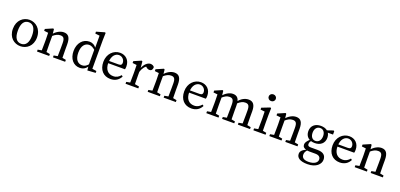

<svg xmlns="http://www.w3.org/2000/svg" viewBox="24 -1966 7152 3433"><g transform="rotate(20 3600.0 -250.0)"><path d="M274.5 13.1C389.9 13.1 504 -70.1 504 -235.5C504 -400.9 389.2 -487.7 274.5 -487.7C157.9 -487.7 45 -400.8 45 -235.5C45 -70.2 157.1 13.1 274.5 13.1ZM274.5 -32.3C187.3 -32.3 139.5 -100.9 139.5 -235.4C139.5 -369.8 187.3 -442.2 274.5 -442.2C359.7 -442.2 409.5 -369.8 409.5 -235.4C409.5 -100.9 359.7 -32.3 274.5 -32.3Z M589.3 0H821.2V-35.7L721.5 -55.7H698.3L589.3 -35.7V0ZM662 0H752.5C750.5 -45 749.5 -148 749.5 -210V-361.9L737.7 -477.6L722.6 -487.7L583.1 -427.3V-392L662 -383C664 -343 665 -312.6 665 -257.6V-210C665 -148 664 -45 662 0ZM893.2 0H1125.2V-35.7L1025.3 -55.7H1002.1L893.2 -35.7V0ZM965.9 0H1056.4C1054.4 -45 1053.4 -146 1053.4 -210V-303.4C1053.4 -434.5 1011.4 -487.7 925.4 -487.7C857.6 -487.7 783.8 -444.6 735.2 -384.6H727.4L739.8 -346.9C795.9 -395.8 837.3 -416.1 886.5 -416.1C945.3 -416.1 968.9 -386.5 968.9 -295.2V-210C968.9 -146 967.9 -45 965.9 0Z M1403.8 13.1C1473.9 13.1 1520.3 -19.8 1556.8 -77.5H1568.8L1559.7 -124.9C1514.5 -66.5 1479.6 -43.7 1428.7 -43.7C1348.8 -43.7 1289.8 -103.6 1289.8 -235.2C1289.8 -371.2 1353.8 -431 1427.9 -431C1466.1 -431 1505.4 -414.5 1562.4 -359L1572.4 -407.2H1556.7C1510.2 -468 1465.4 -487.7 1413.4 -487.7C1291 -487.7 1200 -385.9 1200 -233.2C1200 -87.2 1282.3 13.1 1403.8 13.1ZM1550.8 10.1 1706.3 0V-35.7L1625.2 -48.5V-589.2L1629.2 -731.1L1615.1 -739.2L1458.8 -694.2V-658.8L1543.8 -648.8V-399.3L1540.7 -386.4V-91.2L1550.8 10.1Z M1989.6 13.1C2080.9 13.1 2145.4 -31.5 2181.7 -102.9L2158 -121.7C2122.4 -80.4 2082.5 -51.7 2019.1 -51.7C1920.5 -51.7 1856.7 -119 1856.7 -245.7C1856.7 -388.8 1928.7 -442.3 1991.4 -442.3C2052.9 -442.3 2099.9 -391.4 2099.9 -333.9C2099.9 -305 2088.9 -282.2 2040.9 -282.2H1805.7V-239.6H2176C2180 -252.8 2182.9 -272.6 2182.9 -295.5C2182.9 -416.5 2101.3 -487.7 1996.7 -487.7C1872.4 -487.7 1767 -386.3 1767 -232.5C1767 -80 1855 13.1 1989.6 13.1Z M2274.1 0H2517.3V-35.7L2408.1 -55.7H2383.3L2274.1 -35.7V0ZM2345 0H2435.5C2433.5 -45 2432.5 -148 2432.5 -210V-352.7L2420.7 -477.6L2405.6 -487.7L2266.1 -427.3V-392L2345 -383C2347 -343 2348 -312.7 2348 -257.7V-210C2348 -148 2347 -45 2345 0ZM2430.6 -277.8C2453.1 -353.8 2489.1 -404 2549.6 -435.6L2501.1 -427L2528.2 -403.2C2546.5 -387.2 2565.8 -377.9 2589.2 -377.9C2629.2 -377.9 2647.8 -404.1 2647.9 -451.4C2636.1 -473.1 2605.8 -487.7 2576 -487.7C2519.1 -487.7 2458.9 -434.7 2427.4 -345.8H2416.4L2430.6 -277.8Z M2695.3 0H2927.2V-35.7L2827.5 -55.7H2804.3L2695.3 -35.7V0ZM2768 0H2858.5C2856.5 -45 2855.5 -148 2855.5 -210V-361.9L2843.7 -477.6L2828.6 -487.7L2689.1 -427.3V-392L2768 -383C2770 -343 2771 -312.6 2771 -257.6V-210C2771 -148 2770 -45 2768 0ZM2999.2 0H3231.2V-35.7L3131.3 -55.7H3108.1L2999.2 -35.7V0ZM3071.9 0H3162.4C3160.4 -45 3159.4 -146 3159.4 -210V-303.4C3159.4 -434.5 3117.4 -487.7 3031.4 -487.7C2963.6 -487.7 2889.8 -444.6 2841.2 -384.6H2833.4L2845.8 -346.9C2901.9 -395.8 2943.3 -416.1 2992.5 -416.1C3051.3 -416.1 3074.9 -386.5 3074.9 -295.2V-210C3074.9 -146 3073.9 -45 3071.9 0Z M3528.6 13.1C3619.9 13.1 3684.4 -31.5 3720.7 -102.9L3697 -121.7C3661.4 -80.4 3621.5 -51.7 3558.1 -51.7C3459.5 -51.7 3395.7 -119 3395.7 -245.7C3395.7 -388.8 3467.7 -442.3 3530.4 -442.3C3591.9 -442.3 3638.9 -391.4 3638.9 -333.9C3638.9 -305 3627.9 -282.2 3579.9 -282.2H3344.7V-239.6H3715C3719 -252.8 3721.9 -272.6 3721.9 -295.5C3721.9 -416.5 3640.3 -487.7 3535.7 -487.7C3411.4 -487.7 3306 -386.3 3306 -232.5C3306 -80 3394 13.1 3528.6 13.1Z M3811.3 0H4043.2V-35.7L3943.5 -55.7H3920.3L3811.3 -35.7V0ZM3884 0H3974.5C3972.5 -45 3971.5 -148 3971.5 -210V-361.9L3959.7 -477.6L3944.6 -487.7L3805.1 -427.3V-392L3884 -383C3886.1 -343 3887 -312.6 3887 -257.6V-210C3887 -148 3886 -45 3884 0ZM4111.4 0H4343V-35.7L4243.4 -55.7H4220.1L4111.4 -35.7V0ZM4184 0H4274.4C4272.4 -45 4271.4 -146 4271.4 -210V-303.4C4271.4 -434.5 4229.9 -487.7 4143.4 -487.7C4075.4 -487.7 4002.4 -442.2 3955 -381.3H3945.6L3961.9 -346.9C4016.5 -395.2 4055.8 -416.1 4104.5 -416.1C4163.6 -416.1 4187 -386.4 4187 -294.7V-210C4187 -146 4186 -45 4184 0ZM4411.3 0H4642.9V-35.7L4543.2 -55.7H4519.8L4411.3 -35.7V0ZM4483.8 0H4574.1C4572.1 -45 4571.1 -146 4571.1 -210V-313.5C4571.1 -437.2 4524.3 -487.7 4443.1 -487.7C4373.4 -487.7 4302.5 -451.3 4249.9 -379.4H4242.4L4261.6 -346.9C4316.6 -397.6 4358.5 -416.1 4403.4 -416.1C4461.4 -416.1 4486.8 -389.5 4486.8 -296.6V-210C4486.8 -146 4485.8 -45 4483.8 0Z M4706.7 0H4938.7V-35.7L4838.9 -55.7H4815.7L4706.7 -35.7V0ZM4781.4 0H4870C4868 -45 4867 -148 4867 -210V-342L4870 -477.6L4854.8 -487.7L4700.5 -427.3V-392L4781.4 -383C4783.4 -343 4784.4 -312 4784.4 -257V-210C4784.4 -148 4783.4 -45 4781.4 0ZM4824.6 -598.4C4862.2 -598.4 4891.7 -624.8 4891.7 -662.4C4891.7 -700.9 4862.2 -726.3 4824.6 -726.3C4787 -726.3 4757.5 -700.9 4757.5 -662.4C4757.5 -624.8 4787 -598.4 4824.6 -598.4Z M5010.3 0H5242.2V-35.7L5142.5 -55.7H5119.3L5010.3 -35.7V0ZM5083 0H5173.5C5171.5 -45 5170.5 -148 5170.5 -210V-361.9L5158.7 -477.6L5143.6 -487.7L5004.1 -427.3V-392L5083 -383C5085 -343 5086 -312.6 5086 -257.6V-210C5086 -148 5085 -45 5083 0ZM5314.2 0H5546.2V-35.7L5446.3 -55.7H5423.1L5314.2 -35.7V0ZM5386.9 0H5477.4C5475.4 -45 5474.4 -146 5474.4 -210V-303.4C5474.4 -434.5 5432.4 -487.7 5346.4 -487.7C5278.6 -487.7 5204.8 -444.6 5156.2 -384.6H5148.4L5160.8 -346.9C5216.9 -395.8 5258.3 -416.1 5307.5 -416.1C5366.3 -416.1 5389.9 -386.5 5389.9 -295.2V-210C5389.9 -146 5388.9 -45 5386.9 0Z M5819.2 239.3C5982.9 239.3 6066 153.3 6066 66.4C6066 -14.9 6014.9 -62.6 5905.3 -62.6H5774.2C5727.4 -62.6 5716.2 -80.4 5716.2 -107.2C5716.2 -136.9 5728.8 -158.6 5758 -189.9L5723.7 -205V-194C5664.9 -141.4 5644.3 -106 5644.3 -72.1C5644.3 -30.3 5670 -4 5721 7.3V10.5C5736.6 13 5755.7 14.2 5774.2 14.2H5891.5C5963.4 14.2 5990.9 47.9 5990.9 92C5990.9 148.2 5932.4 193.4 5822.9 193.4C5744.2 193.4 5693.7 167.5 5693.7 101.8C5693.7 63.3 5709.2 34 5748.1 -4.5L5742.6 -10.6C5643.1 31.4 5611.8 68.5 5611.8 117.5C5611.8 188.9 5673.9 239.3 5819.2 239.3ZM5815.4 -160C5918.8 -160 5996.1 -218.7 5996.1 -323.8C5996.1 -432.9 5920.7 -487.7 5816.4 -487.7C5712.1 -487.7 5634.7 -429 5634.7 -323.8C5634.7 -214.8 5710.1 -160 5815.4 -160ZM5812.5 -200.4C5751.4 -200.4 5716.3 -250 5716.3 -322.9C5716.3 -395.8 5754.4 -447.2 5817.3 -447.2C5879.3 -447.2 5914.6 -397.7 5914.6 -326.7C5914.6 -252.9 5876.5 -200.4 5812.5 -200.4ZM5918.4 -414.9H6071.3V-477.8L6056.2 -487.8L5924.5 -442.2H5918.4V-414.9Z M6351.6 13.1C6442.9 13.1 6507.4 -31.5 6543.7 -102.9L6520 -121.7C6484.4 -80.4 6444.5 -51.7 6381.1 -51.7C6282.5 -51.7 6218.7 -119 6218.7 -245.7C6218.7 -388.8 6290.7 -442.3 6353.4 -442.3C6414.9 -442.3 6461.9 -391.4 6461.9 -333.9C6461.9 -305 6450.9 -282.2 6402.9 -282.2H6167.7V-239.6H6538C6542 -252.8 6544.9 -272.6 6544.9 -295.5C6544.9 -416.5 6463.3 -487.7 6358.7 -487.7C6234.4 -487.7 6129 -386.3 6129 -232.5C6129 -80 6217 13.1 6351.6 13.1Z M6634.3 0H6866.2V-35.7L6766.5 -55.7H6743.3L6634.3 -35.7V0ZM6707 0H6797.5C6795.5 -45 6794.5 -148 6794.5 -210V-361.9L6782.7 -477.6L6767.6 -487.7L6628.1 -427.3V-392L6707 -383C6709 -343 6710 -312.6 6710 -257.6V-210C6710 -148 6709 -45 6707 0ZM6938.2 0H7170.2V-35.7L7070.3 -55.7H7047.1L6938.2 -35.7V0ZM7010.9 0H7101.4C7099.4 -45 7098.4 -146 7098.4 -210V-303.4C7098.4 -434.5 7056.4 -487.7 6970.4 -487.7C6902.6 -487.7 6828.8 -444.6 6780.2 -384.6H6772.4L6784.8 -346.9C6840.9 -395.8 6882.3 -416.1 6931.5 -416.1C6990.3 -416.1 7013.9 -386.5 7013.9 -295.2V-210C7013.9 -146 7012.9 -45 7010.9 0Z"/></g></svg>

Font: Source Serif Variable
Style: Regular
Weight: 389
Designer: Frank Grießhammer
Foundry: Adobe Systems Incorporated
Version: Version 3.001;hotconv 1.0.111;makeotfexe 2.5.65597